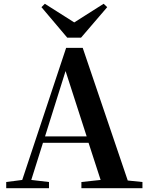

<svg xmlns="http://www.w3.org/2000/svg" viewBox="-20 -999 786 1019"><path d="M218 -979 200 -961 337 -799H410L549 -961L530 -979L374 -880ZM328 -622 440 -275H219ZM412 0H736V-33L658 -41L419 -745H331L98 -44L13 -33V0H240V-33L146 -44L208 -241H450L514 -44L412 -33Z"/></svg>

Font: Noto Serif KR
Style: Bold
Weight: 700
Designer: Ryoko NISHIZUKA 西塚涼子 (kana & ideographs); Frank Grießhammer (Latin, Greek & Cyrillic); Wenlong ZHANG 张文龙 (bopomofo); San
Foundry: Adobe
Version: Version 2.001;hotconv 1.1.0;makeotfexe 2.6.0